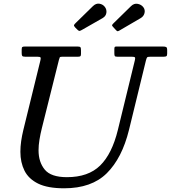

<svg xmlns="http://www.w3.org/2000/svg" viewBox="-20 -1001 922 1036"><path d="M298 -678 206 -310Q198 -278 193 -247.5Q188 -217 188 -190Q188 -126.5 221.5 -85.8Q255 -45 341 -45Q456.5 -45 520.5 -108Q584.5 -171 616 -300L707.5 -675Q710.5 -687 708.2 -691Q706 -695 689.5 -695H612.5Q601.5 -695 599.2 -699Q597 -703 597 -714V-735Q597 -742.5 598.5 -746.2Q600 -750 607.5 -750H857.5Q871 -750 876.5 -747.2Q882 -744.5 882 -730V-712Q882 -701 878 -698Q874 -695 863.5 -695H794.5Q777.5 -695 774.2 -691.8Q771 -688.5 767.5 -675L676 -300Q638.5 -148 556.5 -66.5Q474.5 15 326 15Q237.5 15 186 -10.2Q134.5 -35.5 112.2 -80Q90 -124.5 90 -182Q90 -210 94.2 -239.5Q98.5 -269 106 -300L197.5 -673Q201 -686 199 -690.5Q197 -695 180.5 -695H115.5Q103 -695 100 -699.2Q97 -703.5 97 -715V-734Q97 -745 100.8 -747.5Q104.5 -750 115.5 -750H397.5Q410.5 -750 413.8 -746.2Q417 -742.5 417 -729V-710Q417 -701 414 -698Q411 -695 401.5 -695H317.5Q304.5 -695 302.5 -691.5Q300.5 -688 298 -678ZM396 -842.5 385.5 -853Q377.5 -861.5 379.5 -866Q381.5 -870.5 389.5 -878L481.5 -968Q498 -984 516.5 -981Q535 -978 546 -963.5Q556.5 -949.5 554 -931.8Q551.5 -914 534 -903.5L429 -843.5Q417 -836.5 411.2 -834.5Q405.5 -832.5 396 -842.5ZM604.5 -840 593 -852.5Q585 -861 584.5 -864Q584 -867 592 -875L687 -968Q703.5 -984 723 -980.2Q742.5 -976.5 753.5 -962Q764 -948 759.8 -930.5Q755.5 -913 739.5 -903.5L623 -835.5Q616 -831.5 613 -832.8Q610 -834 604.5 -840Z"/></svg>

Font: Besley
Style: Italic
Weight: 400
Italic angle: -13°
Designer: Owen Earl
Foundry: indestructible type*
Version: Version 4.000; ttfautohint (v1.8.4.7-5d5b)